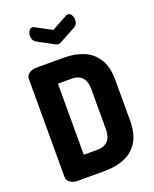

<svg xmlns="http://www.w3.org/2000/svg" viewBox="-174 -1067 937 1165"><g transform="rotate(-20 295.0 -485.0)"><path d="M122 0Q91 0 72.5 -14Q54 -28 54 -47V-684Q54 -703 72.5 -717Q91 -731 122 -731H299Q368 -731 424 -708Q480 -685 512.5 -633Q545 -581 545 -495V-236Q545 -150 512.5 -98Q480 -46 424 -23Q368 0 299 0ZM210 -136H299Q341 -136 365 -160.5Q389 -185 389 -236V-495Q389 -546 365 -570.5Q341 -595 299 -595H210ZM295 -819Q288 -819 278 -824L174 -880Q161 -888 155 -899.5Q149 -911 149 -924Q149 -941 158 -955.5Q167 -970 180 -970Q185 -970 191 -967L295 -911L399 -967Q405 -970 410 -970Q424 -970 432.5 -955.5Q441 -941 441 -924Q441 -911 435.5 -899.5Q430 -888 416 -880L312 -824Q302 -819 295 -819Z"/></g></svg>

Font: Dosis ExtraBold
Style: Regular
Weight: 800
Designer: EdgarTolentino, PabloImpallari, IginoMarini
Foundry: EdgarTolentino, PabloImpallari, IginoMarini
Version: Version 3.001; ttfautohint (v1.8.2)